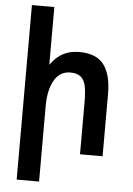

<svg xmlns="http://www.w3.org/2000/svg" viewBox="-62 -836 725 1050"><g transform="rotate(5 300.0 -311.0)"><path d="M70 -790H193V-473Q224.5 -517.5 262.8 -537.2Q301 -557 350 -557Q445.5 -557 486.2 -502.2Q527 -447.5 527 -342V0H403V-287Q403 -342 396 -374.8Q389 -407.5 369.2 -424.2Q349.5 -441 312 -441Q254 -441 223.5 -387.8Q193 -334.5 193 -246V168H70Z"/></g></svg>

Font: JuliaMono
Style: Bold
Weight: 700
Monospace: yes
Designer: cormullion
Foundry: corm
Version: Version 0.055; ttfautohint (v1.8.4)